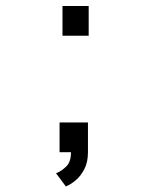

<svg xmlns="http://www.w3.org/2000/svg" viewBox="-20 -520 540 656"><path d="M193.5 -499.5H283V-398H193.5ZM183.5 0V-101.5H280.5V0Q280.5 34.5 268 58.2Q255.5 82 238 96.5Q220.5 111 205 117L171.5 72Q189.5 65 206 49.2Q222.5 33.5 222.5 0Z"/></svg>

Font: Trispace Light
Style: Regular
Weight: 300
Designer: Tyler Finck
Foundry: Etcetera Type Company
Version: Version 1.210; ttfautohint (v1.8.3)